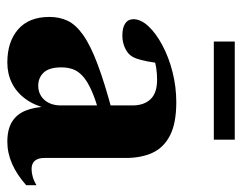

<svg xmlns="http://www.w3.org/2000/svg" viewBox="-91 -587 692 550"><g transform="rotate(90 255.0 -312.0)"><path d="M304.5 -289 306 -251Q264 -239.5 237.8 -227.5Q211.5 -215.5 197.5 -202.5Q183.5 -189.5 178.2 -174.5Q173 -159.5 173 -141.5Q173 -107 187.8 -91.2Q202.5 -75.5 226 -75.5Q242 -75.5 254.8 -83.5Q267.5 -91.5 274.8 -106Q282 -120.5 282 -140V-345.5Q282 -378.5 264.2 -397.2Q246.5 -416 208 -416Q191 -416 174.5 -413.5Q158 -411 145 -406L163.5 -438.5Q159.5 -408 155.8 -388.2Q152 -368.5 147.8 -357Q143.5 -345.5 137.5 -338.5Q129.5 -329 114.5 -322.8Q99.5 -316.5 82 -316.5Q59 -316.5 47 -324.8Q35 -333 35 -348Q35 -369.5 55.2 -391.2Q75.5 -413 109.8 -431.2Q144 -449.5 186.2 -460.2Q228.5 -471 272.5 -471Q333 -471 368 -453Q403 -435 417.8 -402.5Q432.5 -370 432.5 -326.5V-93.5Q432.5 -81 436.2 -72.8Q440 -64.5 447 -60.5Q454 -56.5 464.5 -56.5Q475 -56.5 486.5 -59.8Q498 -63 510.5 -70.5V-41Q480 -14 449 -0.5Q418 13 386 13Q350.5 13 328.8 -0.5Q307 -14 296.8 -39.5Q286.5 -65 285.5 -101H291Q281.5 -63 262.5 -37.8Q243.5 -12.5 217.2 0.2Q191 13 159 13Q99.5 13 64 -18Q28.5 -49 28.5 -107.5Q28.5 -136.5 39.5 -159.8Q50.5 -183 80 -204Q109.5 -225 163.8 -245.5Q218 -266 304.5 -289ZM99 -578.5V-638.5H380V-578.5Z"/></g></svg>

Font: Newsreader 36pt
Style: Bold
Weight: 700
Designer: Hugues Gentile
Foundry: Production Type
Version: Version 1.003